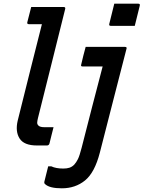

<svg xmlns="http://www.w3.org/2000/svg" viewBox="-20 -788 778 1040"><path d="M599 -768H729Q740 -768 737 -757L710 -648H580Q569 -648 572 -659ZM149 -750H325Q336 -750 333 -739Q296 -590 260 -446Q224 -302 186 -150Q182 -134 181.5 -124.5Q181 -115 188 -108Q193 -103 201.5 -101Q210 -99 221 -99H270Q265 -79 259 -55.5Q253 -32 248 -11Q245 0 234 0H180Q110 0 86 -38Q62 -76 76 -135Q111 -277 143 -403.5Q175 -530 207 -657H137Q125 -657 128 -668Q133 -688 138.5 -709Q144 -730 149 -750ZM657 -534Q669 -534 665 -523Q631 -390 594 -247Q557 -104 521 38Q493 147 440.5 189.5Q388 232 315 232Q249 232 225 210Q219 206 220 197Q231 156 241 113H258Q283 125 323 125Q342 125 356 120.5Q370 116 382 104Q393 92 402 74Q411 56 422 13Q448 -90 478 -205.5Q508 -321 536 -428H427Q416 -428 420 -439Q425 -462 431.5 -487Q438 -512 444 -534Z"/></svg>

Font: Recursive Sn Lnr St Med
Style: Italic
Weight: 500
Italic angle: -15°
Version: Version 1.079;hotconv 1.0.112;makeotfexe 2.5.65598; ttfautoh